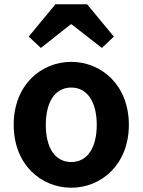

<svg xmlns="http://www.w3.org/2000/svg" viewBox="-20 -863 666 897"><path d="M313 14C453 14 582 -94 582 -280C582 -466 453 -574 313 -574C172 -574 44 -466 44 -280C44 -94 172 14 313 14ZM313 -106C236 -106 194 -174 194 -280C194 -385 236 -454 313 -454C389 -454 432 -385 432 -280C432 -174 389 -106 313 -106ZM114 -692 171 -639 310 -749H315L456 -639L512 -692L387 -843H239Z"/></svg>

Font: Noto Sans TC
Style: Bold
Weight: 700
Designer: Ryoko NISHIZUKA 西塚涼子 (kana, bopomofo & ideographs); Paul D. Hunt (Latin, Greek & Cyrillic); Sandoll Communications 산돌커뮤니
Foundry: Adobe
Version: Version 2.004;hotconv 1.0.118;makeotfexe 2.5.65603